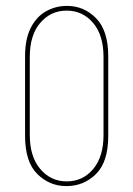

<svg xmlns="http://www.w3.org/2000/svg" viewBox="-20 -619 452 651"><path d="M205 12Q148 12 106.5 -29Q65 -70 65 -158V-428Q65 -487 84.5 -525Q104 -563 136.5 -581Q169 -599 207 -599Q265 -599 306 -557Q347 -515 347 -428V-158Q347 -70 305.5 -29Q264 12 205 12ZM206 -4Q261 -4 296 -46Q331 -88 331 -161V-426Q331 -500 295.5 -541.5Q260 -583 206 -583Q152 -583 116.5 -541.5Q81 -500 81 -426V-161Q81 -88 116.5 -46Q152 -4 206 -4Z"/></svg>

Font: Alumni Sans Pinstripe
Style: Regular
Weight: 400
Designer: Robert E. Leuschke
Foundry: Robert E. Leuschke
Version: Version 1.010; ttfautohint (v1.8.4.7-5d5b)